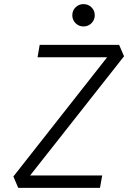

<svg xmlns="http://www.w3.org/2000/svg" viewBox="-20 -911 626 931"><path d="M68.4 0 44.9 -55.2 499.5 -633.3H162.1L172.4 -693.4H557.6L581.5 -638.2L126 -60.1H475.6L464.8 0ZM384.8 -782.7Q362.3 -782.7 346.4 -798.6Q330.6 -814.5 330.6 -836.9Q330.6 -859.9 346.4 -875.5Q362.3 -891.1 384.8 -891.1Q407.7 -891.1 423.6 -875.5Q439.5 -859.9 439.5 -836.9Q439.5 -814.5 423.6 -798.6Q407.7 -782.7 384.8 -782.7Z"/></svg>

Font: Cascadia Code Light
Style: Italic
Weight: 300
Italic angle: -10°
Monospace: yes
Designer: Aaron Bell
Foundry: Saja Typeworks
Version: Version 2404.023; ttfautohint (v1.8.4)